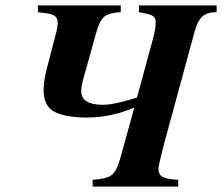

<svg xmlns="http://www.w3.org/2000/svg" viewBox="-20 -689 820 709"><path d="M780 -669V-644Q744 -644 726.5 -627.5Q709 -611 698 -570L587 -162Q565 -78 565 -66Q565 -44 581 -35.5Q597 -27 638 -25V0H322V-25Q373 -28 392 -42.5Q411 -57 424 -104L476 -292Q390 -255 301 -255Q224 -255 182.5 -275.5Q141 -296 141 -357Q141 -390 153 -436L188 -571Q193 -589 193 -604Q193 -621 183.5 -629Q174 -637 151 -640L120 -644V-669H426V-644Q382 -642 364.5 -627Q347 -612 334 -564L288 -399Q280 -370 280 -352Q280 -302 361 -302Q386 -302 426.5 -312Q467 -322 486 -329L545 -546Q555 -584 555 -607Q555 -622 546.5 -628.5Q538 -635 514 -640L493 -644V-669Z"/></svg>

Font: STIX
Style: Bold Italic
Weight: 700
Italic angle: -16.33°
Designer: MicroPress Inc., with final additions and corrections provided by Coen Hoffman, Elsevier (retired)
Version: Version 1.1.1